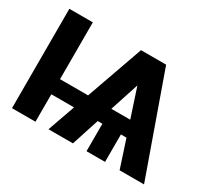

<svg xmlns="http://www.w3.org/2000/svg" viewBox="-135 -945 1302 1183"><g transform="rotate(30 516.0 -353.5)"><path d="M220.7 -302.7H420.4L563.5 -707H742.2L993.2 0H819.3L755.4 -195.3H715.8V0H584V-195.3H550.8L487.3 0H313.5L382.3 -195.3H220.7V0H53.7V-707H220.7ZM720.2 -302.7 652.8 -507.8 585.9 -302.7Z"/></g></svg>

Font: Pretendard ExtraBold
Style: Regular
Weight: 800
Designer: Base glyphs from Inter by Rasmus Andersson; Hangeul glyphs from Noto Sans CJK(Source Han Sans) by Jang Soo-young and Kan
Foundry: Kil Hyung-jin
Version: Version 1.309